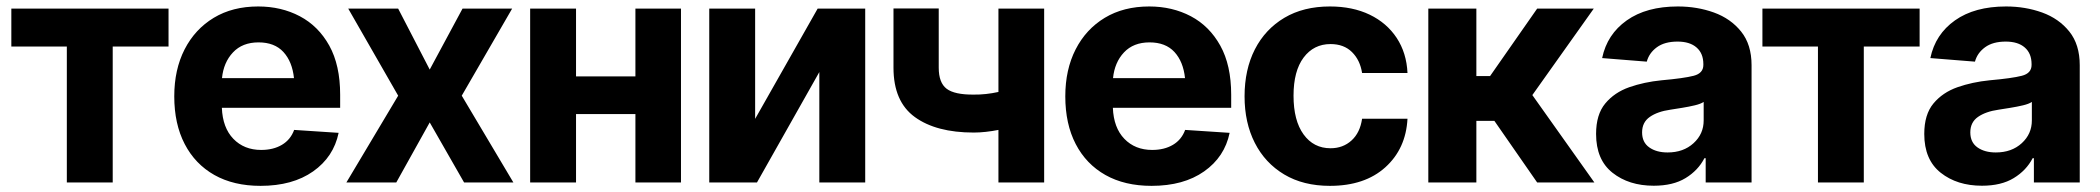

<svg xmlns="http://www.w3.org/2000/svg" viewBox="-20 -573 6596 603"><path d="M15.6 -426.8V-545.9H509.3V-426.8H334V0H189.9V-426.8Z M798.3 10.7Q713.9 10.7 653.3 -23.4Q592.8 -57.6 560.1 -120.6Q527.3 -183.6 527.3 -270.5Q527.3 -354.5 559.8 -418Q592.3 -481.4 651.4 -517.1Q710.4 -552.7 791 -552.7Q863.3 -552.7 921.6 -522Q980 -491.2 1014.2 -429.7Q1048.3 -368.2 1048.3 -275.4V-234.4H676.8Q679.2 -171.9 712.9 -137Q746.6 -102.1 800.3 -102.1Q838.4 -102.1 865.5 -118.2Q892.6 -134.3 903.8 -165L1043.5 -155.8Q1027.8 -80.1 963.4 -34.7Q898.9 10.7 798.3 10.7ZM792 -439.9Q741.2 -439.9 711.7 -408.4Q682.1 -377 677.2 -327.6H903.3Q897.9 -379.4 870.1 -409.7Q842.3 -439.9 792 -439.9Z M1230.5 -545.9 1329.6 -354.5 1432.6 -545.9H1588.4L1430.2 -272.5L1592.3 0H1437.5L1329.6 -188.5L1224.6 0H1067.9L1230.5 -272.5L1073.7 -545.9Z M1789.1 -545.9V-333H1975.6V-545.9H2118.7V0H1975.6V-214.8H1789.1V0H1645V-545.9Z M2351.6 -199.7 2547.9 -545.9H2697.3V0H2553.2V-346.7L2357.4 0H2207.5V-545.9H2351.6Z M3259.3 -545.9V0H3115.7V-165Q3096.2 -161.1 3076.2 -158.9Q3056.2 -156.7 3038.1 -156.7Q2920.4 -156.7 2853.3 -205.3Q2786.1 -253.9 2786.1 -360.4V-546.4H2928.2V-360.4Q2928.2 -313 2953.1 -294.2Q2978 -275.4 3038.1 -275.9Q3075.7 -275.4 3115.7 -284.2V-545.9Z M3596.7 10.7Q3512.2 10.7 3451.7 -23.4Q3391.1 -57.6 3358.4 -120.6Q3325.7 -183.6 3325.7 -270.5Q3325.7 -354.5 3358.2 -418Q3390.6 -481.4 3449.7 -517.1Q3508.8 -552.7 3589.4 -552.7Q3661.6 -552.7 3720 -522Q3778.3 -491.2 3812.5 -429.7Q3846.7 -368.2 3846.7 -275.4V-234.4H3475.1Q3477.5 -171.9 3511.2 -137Q3544.9 -102.1 3598.6 -102.1Q3636.7 -102.1 3663.8 -118.2Q3690.9 -134.3 3702.1 -165L3841.8 -155.8Q3826.2 -80.1 3761.7 -34.7Q3697.3 10.7 3596.7 10.7ZM3590.3 -439.9Q3539.6 -439.9 3510 -408.4Q3480.5 -377 3475.6 -327.6H3701.7Q3696.3 -379.4 3668.5 -409.7Q3640.6 -439.9 3590.3 -439.9Z M4156.7 10.7Q4073.2 10.7 4013.2 -25.1Q3953.1 -61 3920.9 -124.3Q3888.7 -187.5 3888.7 -270.5Q3888.7 -354.5 3921.1 -418Q3953.6 -481.4 4013.7 -517.1Q4073.7 -552.7 4156.7 -552.7Q4228 -552.7 4281.7 -526.9Q4335.4 -501 4366.5 -453.9Q4397.5 -406.7 4400.4 -343.8H4257.8Q4251.5 -384.3 4226.1 -409.4Q4200.7 -434.6 4158.7 -434.6Q4106 -434.6 4074.2 -392.3Q4042.5 -350.1 4042.5 -272.5Q4042.5 -194.3 4074 -150.9Q4105.5 -107.4 4158.7 -107.4Q4197.8 -107.4 4224.6 -131.8Q4251.5 -156.2 4257.8 -200.2H4400.4Q4395.5 -106 4330.8 -47.6Q4266.1 10.7 4156.7 10.7Z M4465.8 0V-545.9H4616.7V-334H4659.7L4807.6 -545.9H4985.4L4792.5 -274.4L4987.3 0H4807.6L4673.3 -193.4H4616.7V0Z M5173.8 10.3Q5095.7 10.3 5044.2 -30.5Q4992.7 -71.3 4992.7 -152.3Q4992.7 -213.4 5021.5 -248Q5050.3 -282.7 5096.9 -299.1Q5143.6 -315.4 5197.8 -320.8Q5268.6 -327.1 5299.1 -335Q5329.6 -342.8 5329.6 -369.1V-371.6Q5329.6 -405.3 5308.3 -423.8Q5287.1 -442.4 5248.5 -442.4Q5208 -442.4 5183.6 -424.6Q5159.2 -406.7 5151.9 -379.4L5011.7 -390.6Q5027.3 -465.3 5089.1 -509Q5150.9 -552.7 5249.5 -552.7Q5310.1 -552.7 5362.8 -533.7Q5415.5 -514.6 5448.2 -473.9Q5481 -433.1 5481 -368.2V0H5336.9V-76.2H5333Q5313 -37.6 5273.7 -13.7Q5234.4 10.3 5173.8 10.3ZM5217.3 -94.2Q5267.1 -94.2 5298.8 -123.3Q5330.6 -152.3 5330.6 -194.8V-252.9Q5321.3 -246.6 5302.7 -242.2Q5284.2 -237.8 5263.2 -234.4Q5242.2 -231 5226.1 -228.5Q5185.5 -222.7 5161.4 -205.8Q5137.2 -189 5137.2 -157.2Q5137.2 -126 5159.7 -110.1Q5182.1 -94.2 5217.3 -94.2Z M5515.1 -426.8V-545.9H6008.8V-426.8H5833.5V0H5689.5V-426.8Z M6204.6 10.3Q6126.5 10.3 6075 -30.5Q6023.4 -71.3 6023.4 -152.3Q6023.4 -213.4 6052.2 -248Q6081.1 -282.7 6127.7 -299.1Q6174.3 -315.4 6228.5 -320.8Q6299.3 -327.1 6329.8 -335Q6360.4 -342.8 6360.4 -369.1V-371.6Q6360.4 -405.3 6339.1 -423.8Q6317.9 -442.4 6279.3 -442.4Q6238.8 -442.4 6214.4 -424.6Q6189.9 -406.7 6182.6 -379.4L6042.5 -390.6Q6058.1 -465.3 6119.9 -509Q6181.6 -552.7 6280.3 -552.7Q6340.8 -552.7 6393.6 -533.7Q6446.3 -514.6 6479 -473.9Q6511.7 -433.1 6511.7 -368.2V0H6367.7V-76.2H6363.8Q6343.8 -37.6 6304.4 -13.7Q6265.1 10.3 6204.6 10.3ZM6248 -94.2Q6297.9 -94.2 6329.6 -123.3Q6361.3 -152.3 6361.3 -194.8V-252.9Q6352.1 -246.6 6333.5 -242.2Q6314.9 -237.8 6293.9 -234.4Q6272.9 -231 6256.8 -228.5Q6216.3 -222.7 6192.1 -205.8Q6168 -189 6168 -157.2Q6168 -126 6190.4 -110.1Q6212.9 -94.2 6248 -94.2Z"/></svg>

Font: Inter Tight
Style: Bold
Weight: 700
Designer: Rasmus Andersson
Foundry: rsms
Version: Version 3.004; ttfautohint (v1.8.4.7-5d5b)